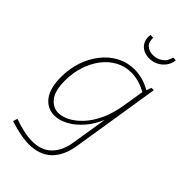

<svg xmlns="http://www.w3.org/2000/svg" viewBox="-292 -829 1152 1152"><g transform="rotate(45 284.0 -253.5)"><path d="M205 237Q168 237 126.5 228.5Q85 220 39 205L48 177Q92 193 132 201.5Q172 210 206 210Q244 210 274.5 199Q305 188 327.5 166Q350 144 365.5 111Q381 78 387 33L427 -216L436 -223Q408 -143 365 -92Q322 -41 276 -17Q230 7 190 7Q153 7 122 -13.5Q91 -34 73 -76Q55 -118 55 -185Q55 -256 76 -318Q97 -380 135 -428Q173 -476 224.5 -503Q276 -530 336 -530Q369 -530 406 -520Q443 -510 484 -485H471L485 -523H505L417 31Q409 86 390.5 125Q372 164 345 188.5Q318 213 282.5 225Q247 237 205 237ZM196 -21Q228 -21 265 -39.5Q302 -58 338 -96Q374 -134 402 -193Q430 -252 443 -333L466 -476L473 -461Q437 -483 402.5 -493Q368 -503 335 -503Q281 -503 235.5 -478Q190 -453 157 -409.5Q124 -366 105.5 -309Q87 -252 87 -188Q87 -100 119 -60.5Q151 -21 196 -21ZM351 -638Q322 -638 299 -650Q276 -662 264 -685.5Q252 -709 256 -743H280Q278 -704 299.5 -686Q321 -668 352 -668Q386 -668 413 -687Q440 -706 449 -744L472 -743Q467 -708 448.5 -685Q430 -662 404 -650Q378 -638 351 -638Z"/></g></svg>

Font: Bitter Thin ExtraLight
Style: Italic
Weight: 250
Italic angle: -9°
Version: Version 2.002